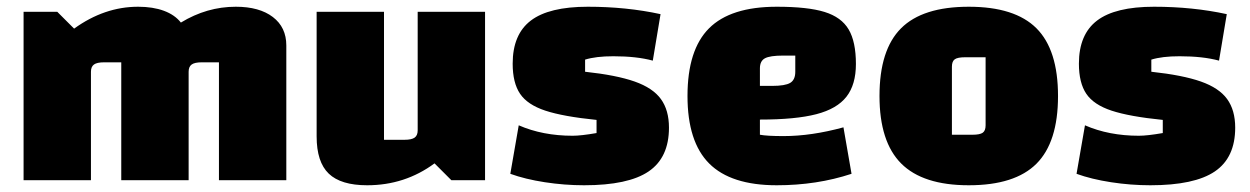

<svg xmlns="http://www.w3.org/2000/svg" viewBox="-20 -535 3712 570"><path d="M830 -400V0H630V-350H579Q558 -350 549 -343.5Q540 -337 540 -322V0H340V-350H289Q268 -350 259 -343.5Q250 -337 250 -322V0H50V-500H150L200 -450Q290 -515 390 -515Q434 -515 466.5 -503Q499 -491 517 -468Q594 -515 680 -515Q750 -515 790 -484.5Q830 -454 830 -400Z M1420 0H1320L1270 -50Q1182 15 1070 15Q992 15 956 -19.5Q920 -54 920 -130V-500H1120V-120H1181Q1202 -120 1211 -126.5Q1220 -133 1220 -148V-500H1420Z M1725 -515Q1840 -515 1941 -493L1918 -355Q1870 -368 1801 -368Q1749 -368 1717 -358V-322Q1810 -312 1864 -293Q1918 -274 1942 -241Q1966 -208 1966 -156Q1966 -67 1905.5 -26Q1845 15 1714 15Q1656 15 1597.5 6Q1539 -3 1495 -19L1520 -163Q1591 -132 1680 -132Q1705 -132 1751 -140V-179Q1652 -189 1599 -206.5Q1546 -224 1524 -256.5Q1502 -289 1502 -346Q1502 -433 1556 -474Q1610 -515 1725 -515Z M2484 -157 2508 -19Q2405 15 2286 15Q2150 15 2085.5 -49.5Q2021 -114 2021 -250Q2021 -387 2085 -451Q2149 -515 2286 -515Q2378 -515 2428 -499.5Q2478 -484 2499.5 -447.5Q2521 -411 2521 -345Q2521 -284 2493 -248Q2465 -212 2403.5 -196Q2342 -180 2236 -180V-135Q2257 -131 2306 -131Q2389 -131 2484 -157ZM2236 -332V-280H2272Q2311 -280 2326 -289Q2341 -298 2341 -322V-370H2305Q2266 -370 2251 -362Q2236 -354 2236 -332Z M2591 -250Q2591 -387 2655 -451Q2719 -515 2856 -515Q2993 -515 3057 -451Q3121 -387 3121 -250Q3121 -113 3057 -49Q2993 15 2856 15Q2720 15 2655.5 -49.5Q2591 -114 2591 -250ZM2867 -135Q2889 -135 2897.5 -141Q2906 -147 2906 -163V-365H2845Q2823 -365 2814.5 -359Q2806 -353 2806 -337V-135Z M3406 -515Q3521 -515 3622 -493L3599 -355Q3551 -368 3482 -368Q3430 -368 3398 -358V-322Q3491 -312 3545 -293Q3599 -274 3623 -241Q3647 -208 3647 -156Q3647 -67 3586.5 -26Q3526 15 3395 15Q3337 15 3278.5 6Q3220 -3 3176 -19L3201 -163Q3272 -132 3361 -132Q3386 -132 3432 -140V-179Q3333 -189 3280 -206.5Q3227 -224 3205 -256.5Q3183 -289 3183 -346Q3183 -433 3237 -474Q3291 -515 3406 -515Z"/></svg>

Font: Changa ExtraBold
Style: Regular
Weight: 800
Designer: Eduardo Rodriguez Tunni
Foundry: Eduardo Rodriguez Tunni
Version: Version 2.002; ttfautohint (v1.5) -l 8 -r 50 -G 220 -x 14 -H